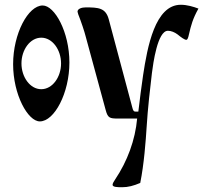

<svg xmlns="http://www.w3.org/2000/svg" viewBox="-20 -497 855 805"><path d="M305 -448C305 -447 306 -443 308 -437C319 -410 335 -362 339 -345L423 -36C432 -2 440 0 475 0H555C547 90 514 179 463 255C456 265 452 273 452 278C452 288 475 288 492 288C517 288 540 282 568 270C584 191 591 95 595 33C599 -36 610 -134 617 -191C622 -229 640 -368 684 -368C697 -368 712 -362 724 -353C740 -340 754 -330 761 -330C766 -330 769 -338 772 -352C781 -391 788 -418 812 -461C791 -469 764 -477 738 -477C630 -477 598 -300 580 -182C574 -143 565 -72 560 -29H549C541 -29 538 -32 534 -49L436 -416C423 -464 393 -466 339 -466C324 -466 305 -461 305 -448ZM35 -228C35 -100 97 12 147 12C208 12 271 -107 271 -235C271 -363 209 -474 159 -474C98 -474 35 -356 35 -228ZM70 -231C70 -288 106 -339 153 -339C200 -339 236 -288 236 -231C236 -174 200 -123 153 -123C106 -123 70 -174 70 -231Z"/></svg>

Font: Monomakh Unicode
Style: Regular
Weight: 400
Version: Version 1.2